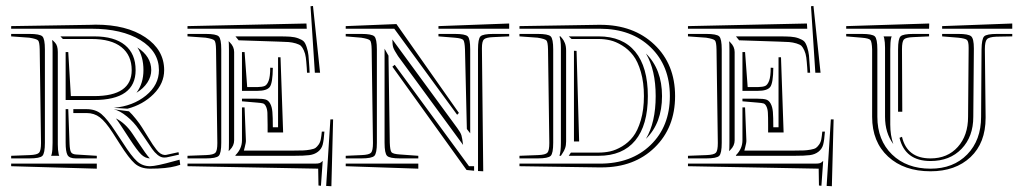

<svg xmlns="http://www.w3.org/2000/svg" viewBox="-20 -608 3448 647"><path d="M17.6 -56.6H306.2V-39.6L17.6 -47.9ZM296.4 -271H201.2V-432.6H210L218.8 -284.2H297.4Q423.8 -284.2 423.8 -371.6Q423.8 -421.4 389.4 -449Q355 -476.6 288.6 -476.6H191.9L183.6 -485.4H297.4Q365.2 -485.4 401.1 -456.1Q437 -426.8 437 -371.6Q437 -271 296.4 -271ZM214.4 -122.6Q215.3 -102.5 219.2 -95.5Q223.1 -88.4 235.8 -87.4L306.2 -83V-74.2H235.8Q213.4 -74.2 207.3 -85.9Q201.2 -97.7 201.2 -127V-240.2H210ZM17.6 -485.4V-493.7H78.6Q114.3 -493.7 122.8 -485.4Q131.3 -477.1 131.3 -441.4V-127Q131.3 -91.3 122.8 -82.8Q114.3 -74.2 78.6 -74.2H17.6V-83L80.6 -85.4Q105.5 -86.4 111.8 -93.5Q118.2 -100.6 118.2 -126L113.8 -441.4Q113.3 -466.3 108.4 -471.7Q103.5 -477.1 78.6 -481ZM414.6 -232.9Q424.8 -223.6 438.2 -206.8Q451.7 -189.9 458.5 -178.7L473.1 -155.3Q475.6 -151.9 482.9 -139.6Q490.2 -127.4 494.9 -120.6Q499.5 -113.8 506.6 -104.5Q513.7 -95.2 520.5 -90.8Q527.3 -86.4 533.7 -85.9H539.1L581.5 -95.2L583 -86.9L565.9 -83L541 -77.6Q538.6 -77.1 533.2 -77.1Q522 -77.1 511.2 -85.9Q500.5 -94.7 492.7 -106Q484.9 -117.2 464.4 -147.9L448.2 -171.4Q431.6 -196.3 407.5 -215.8Q383.3 -235.4 363.3 -239.7ZM409.7 -241.7 363.3 -244.6Q428.2 -250.5 471.9 -286.1Q515.6 -321.8 515.6 -371.6Q515.6 -434.6 453.1 -472.9Q390.6 -511.2 288.6 -511.2H17.6V-520L287.6 -524.4Q290.5 -524.4 295.4 -524.7Q300.3 -524.9 302.7 -524.9Q406.2 -524.9 469.7 -482.4Q533.2 -439.9 533.2 -371.6Q533.2 -326.7 497.6 -291Q461.9 -255.4 409.7 -241.7ZM585 -69.8 587.4 -52.7 572.8 -48.3Q541 -39.6 485.8 -39.6Q454.1 -39.6 434.3 -56.9Q414.6 -74.2 383.8 -123L359.4 -161.1Q335.4 -198.2 316.4 -212.6Q297.4 -227.1 271.5 -227.1H227.1V-240.2H271.5Q302.2 -240.2 322 -223.4Q341.8 -206.5 369.1 -164.6L394 -127Q423.3 -81.1 441.7 -64.5Q460 -47.9 485.8 -47.9Q505.9 -47.9 568.4 -65.4ZM484.9 -74.2Q469.2 -74.7 455.8 -87.6Q442.4 -100.6 416 -141.1L391.1 -179.2Q387.2 -185.5 379.4 -196.8Q371.6 -208 370.6 -209Q402.8 -192.9 426.8 -156.7L442.4 -133.3Q473.1 -86.4 484.9 -74.2ZM439.9 -295.4Q463.4 -327.1 463.4 -371.6Q463.4 -417 442.9 -448.2Q489.7 -417.5 489.7 -371.6Q489.7 -350.1 476.6 -329.8Q463.4 -309.6 439.9 -295.4ZM155.8 -472.2 157.2 -472.7 165 -464.8Q174.8 -455.1 174.8 -432.6V-127V-121.1Q174.8 -102.5 177.7 -88.9Q177.7 -87.9 178.5 -85.9Q179.2 -84 179.7 -83H152.3Q152.3 -84 153.3 -85.9Q154.3 -87.9 154.3 -88.9Q157.2 -100.6 157.2 -127V-441.4Q157.2 -462.9 155.8 -472.2Z M804.2 -432.6 813 -314.5H846.7Q864.3 -314.9 872.1 -318.4Q879.9 -321.8 885.3 -335.9Q890.6 -350.1 890.6 -379.9L899.4 -379.4Q898.9 -328.6 889.2 -315.2Q879.4 -301.8 846.7 -301.8H795.4V-432.6ZM1041 -362.8 1026.4 -586.9 1034.7 -587.9 1058.6 -362.8ZM1023.4 -362.8H1014.6L1013.7 -379.4Q1012.2 -401.4 1010.5 -414.3Q1008.8 -427.2 1003.9 -438Q999 -448.7 994.1 -453.4Q989.3 -458 977.1 -461.7Q964.8 -465.3 952.6 -466.3Q940.4 -467.3 917.5 -467.8L784.2 -472.2L773.4 -485.4H917.5Q942.9 -485.4 957.8 -484.4Q972.7 -483.4 985.1 -478.8Q997.6 -474.1 1003.2 -468.8Q1008.8 -463.4 1013.4 -449.2Q1018.1 -435.1 1019.5 -421.1Q1021 -407.2 1022.5 -380.4ZM1012.7 -528.8 1013.7 -511.2H611.8V-520ZM795.4 -246.1H804.2L808.6 -135.3Q809.1 -127.9 804.7 -111.8L801.8 -100.6H970.2Q991.7 -100.6 1002.4 -101.1Q1013.2 -101.6 1025.6 -103.8Q1038.1 -106 1043.2 -109.6Q1048.3 -113.3 1053.7 -120.8Q1059.1 -128.4 1061 -138.7Q1063 -148.9 1064.5 -164.6H1073.2Q1071.3 -135.3 1067.4 -120.6Q1063.5 -106 1051.5 -96.7Q1039.6 -87.4 1022.2 -85.2Q1004.9 -83 970.2 -83H773.4V-85Q795.4 -106.9 795.4 -135.3ZM846.7 -262.2 795.4 -266.6V-275.4H846.7Q865.2 -275.4 874.8 -272.7Q884.3 -270 890.4 -259Q896.5 -248 897.9 -230.7Q899.4 -213.4 899.4 -179.2H917V-415H925.3L934.1 -161.6H881.8V-179.2V-187Q881.8 -214.8 881.1 -227.8Q880.4 -240.7 876.2 -249.3Q872.1 -257.8 866.2 -259.5Q860.4 -261.2 846.7 -262.2ZM1061.5 18.1 1053.2 17.1 1052.2 -39.6 611.8 -47.9V-56.6H1040.5Q1051.8 -56.6 1056.9 -58.3Q1062 -60.1 1066.9 -65.4H1067.4ZM1079.1 18.6 1093.3 -205.6H1102.5L1096.7 19.5ZM611.8 -485.4V-493.7H672.9Q708.5 -493.7 717 -485.4Q725.6 -477.1 725.6 -441.4V-127Q725.6 -91.3 717 -82.8Q708.5 -74.2 672.9 -74.2H611.8V-83L674.8 -85.4Q699.7 -86.4 706.1 -93.5Q712.4 -100.6 712.4 -126L708 -441.4Q707.5 -466.3 702.6 -471.7Q697.8 -477.1 672.9 -481ZM769 -135.3Q769 -117.2 754.9 -103L750.5 -98.6Q751.5 -105 751.5 -127V-441.4Q751.5 -461.9 750.5 -469.2L754.9 -464.8Q769 -450.7 769 -432.6Z M1577.6 -32.7 1552.2 -35.2 1302.2 -383.3 1310.1 -389.6 1560.5 -47.9H1577.6ZM1590.8 -31.7V-441.4Q1590.8 -477.1 1599.1 -485.4Q1607.4 -493.7 1643.1 -493.7H1695.8V-485.4L1641.6 -482.9Q1617.7 -481.9 1610.8 -475.3Q1604 -468.8 1604 -446.3V-442.4L1608.4 -30.8ZM1695.8 -528.8V-511.2H1457.5V-520ZM1553.2 -173.3 1546.9 -441.4Q1545.9 -467.3 1541.3 -473.1Q1536.6 -479 1512.2 -481L1457.5 -485.4V-493.7H1512.2Q1547.9 -493.7 1556.2 -485.4Q1564.5 -477.1 1564.5 -441.4V-158.7ZM1275.9 -443.8 1289.1 -420.4 1293.5 -127Q1294.4 -101.1 1299.3 -95Q1304.2 -88.9 1328.6 -87.4L1389.6 -83V-74.2H1328.6Q1293 -74.2 1284.4 -82.8Q1275.9 -91.3 1275.9 -127ZM1389.6 -56.6V-39.6L1145 -47.9V-56.6ZM1145 -485.4V-493.7H1197.3Q1232.9 -493.7 1241.5 -485.4Q1250 -477.1 1250 -441.4V-127Q1250 -91.3 1241.5 -82.8Q1232.9 -74.2 1197.3 -74.2H1145V-83L1199.2 -85.4Q1224.1 -86.4 1230.5 -93.5Q1236.8 -100.6 1236.8 -126L1232.4 -441.4Q1231.9 -466.3 1227.1 -471.7Q1222.2 -477.1 1197.3 -481ZM1526.4 -227.5 1520.5 -221.2 1308.6 -511.2H1145V-520L1315.9 -526.9ZM1302.2 -475.1 1521 -176.3Q1532.2 -161.1 1534.9 -152.1Q1537.6 -143.1 1540.5 -119.6L1321.3 -418.9Q1308.1 -439 1305.2 -448Q1302.2 -457 1302.2 -475.1Z M1730.5 -485.4V-493.7H1791.5Q1827.1 -493.7 1835.7 -485.4Q1844.2 -477.1 1844.2 -441.4V-127Q1844.2 -91.3 1835.7 -82.8Q1827.1 -74.2 1791.5 -74.2H1730.5V-83L1793.5 -85.4Q1818.4 -86.4 1824.7 -93.5Q1831.1 -100.6 1831.1 -126L1826.7 -441.4Q1826.2 -466.3 1821.3 -471.7Q1816.4 -477.1 1791.5 -481ZM1922.9 -436.5 1931.6 -131.3H1914.1V-437ZM1896.5 -485.4H1997.1Q2078.1 -485.4 2120.6 -433.8Q2163.1 -382.3 2163.1 -284.2Q2163.1 -186 2120.6 -134.5Q2078.1 -83 1997.1 -83H1896.5L1903.8 -93.8H1997.1Q2017.1 -93.8 2036.1 -97.9Q2055.2 -102.1 2076.4 -114.7Q2097.7 -127.4 2113.3 -147.5Q2128.9 -167.5 2139.4 -202.9Q2149.9 -238.3 2149.9 -284.2Q2149.9 -330.1 2139.6 -365.5Q2129.4 -400.9 2113.5 -421.4Q2097.7 -441.9 2076.4 -454.8Q2055.2 -467.8 2036.1 -472.2Q2017.1 -476.6 1997.1 -476.6H1906.2ZM1730.5 -47.9V-56.6H2001.5Q2107.4 -56.6 2172.4 -119.4Q2237.3 -182.1 2237.3 -284.2Q2237.3 -386.2 2172.4 -448.7Q2107.4 -511.2 2001.5 -511.2H1730.5V-520L1997.1 -524.4H2002.9Q2114.7 -524.4 2184.8 -458Q2254.9 -391.6 2254.9 -284.2Q2254.9 -177.7 2186 -110.8Q2117.2 -43.9 2007.3 -43.9H1997.1ZM2156.7 -140.1Q2189.5 -195.8 2189.5 -284.2Q2189.5 -372.1 2156.7 -427.7Q2210.9 -374.5 2210.9 -284.2Q2210.9 -193.4 2156.7 -140.1ZM1869.1 -485.4Q1869.6 -483.9 1874.5 -478.5Q1879.4 -473.1 1883.5 -462.9Q1887.7 -452.6 1887.7 -437V-131.3Q1887.7 -118.2 1884.3 -108.6Q1880.9 -99.1 1876 -92.3Q1871.1 -85.4 1870.1 -83H1865.2Q1870.1 -97.7 1870.1 -127V-441.4V-447.3Q1870.1 -471.7 1865.2 -485.4Z M2490.7 -432.6 2499.5 -314.5H2533.2Q2550.8 -314.9 2558.6 -318.4Q2566.4 -321.8 2571.8 -335.9Q2577.1 -350.1 2577.1 -379.9L2585.9 -379.4Q2585.4 -328.6 2575.7 -315.2Q2565.9 -301.8 2533.2 -301.8H2481.9V-432.6ZM2727.5 -362.8 2712.9 -586.9 2721.2 -587.9 2745.1 -362.8ZM2710 -362.8H2701.2L2700.2 -379.4Q2698.7 -401.4 2697 -414.3Q2695.3 -427.2 2690.4 -438Q2685.5 -448.7 2680.7 -453.4Q2675.8 -458 2663.6 -461.7Q2651.4 -465.3 2639.2 -466.3Q2627 -467.3 2604 -467.8L2470.7 -472.2L2460 -485.4H2604Q2629.4 -485.4 2644.3 -484.4Q2659.2 -483.4 2671.6 -478.8Q2684.1 -474.1 2689.7 -468.8Q2695.3 -463.4 2700 -449.2Q2704.6 -435.1 2706.1 -421.1Q2707.5 -407.2 2709 -380.4ZM2699.2 -528.8 2700.2 -511.2H2298.3V-520ZM2481.9 -246.1H2490.7L2495.1 -135.3Q2495.6 -127.9 2491.2 -111.8L2488.3 -100.6H2656.7Q2678.2 -100.6 2689 -101.1Q2699.7 -101.6 2712.2 -103.8Q2724.6 -106 2729.7 -109.6Q2734.9 -113.3 2740.2 -120.8Q2745.6 -128.4 2747.6 -138.7Q2749.5 -148.9 2751 -164.6H2759.8Q2757.8 -135.3 2753.9 -120.6Q2750 -106 2738 -96.7Q2726.1 -87.4 2708.7 -85.2Q2691.4 -83 2656.7 -83H2460V-85Q2481.9 -106.9 2481.9 -135.3ZM2533.2 -262.2 2481.9 -266.6V-275.4H2533.2Q2551.8 -275.4 2561.3 -272.7Q2570.8 -270 2576.9 -259Q2583 -248 2584.5 -230.7Q2585.9 -213.4 2585.9 -179.2H2603.5V-415H2611.8L2620.6 -161.6H2568.4V-179.2V-187Q2568.4 -214.8 2567.6 -227.8Q2566.9 -240.7 2562.7 -249.3Q2558.6 -257.8 2552.7 -259.5Q2546.9 -261.2 2533.2 -262.2ZM2748 18.1 2739.7 17.1 2738.8 -39.6 2298.3 -47.9V-56.6H2727.1Q2738.3 -56.6 2743.4 -58.3Q2748.5 -60.1 2753.4 -65.4H2753.9ZM2765.6 18.6 2779.8 -205.6H2789.1L2783.2 19.5ZM2298.3 -485.4V-493.7H2359.4Q2395 -493.7 2403.6 -485.4Q2412.1 -477.1 2412.1 -441.4V-127Q2412.1 -91.3 2403.6 -82.8Q2395 -74.2 2359.4 -74.2H2298.3V-83L2361.3 -85.4Q2386.2 -86.4 2392.6 -93.5Q2398.9 -100.6 2398.9 -126L2394.5 -441.4Q2394 -466.3 2389.2 -471.7Q2384.3 -477.1 2359.4 -481ZM2455.6 -135.3Q2455.6 -117.2 2441.4 -103L2437 -98.6Q2438 -105 2438 -127V-441.4Q2438 -461.9 2437 -469.2L2441.4 -464.8Q2455.6 -450.7 2455.6 -432.6Z M3011.2 -143.6 3019.5 -147Q3036.6 -74.2 3115.7 -74.2Q3172.9 -74.2 3207.5 -112.8Q3242.2 -151.4 3242.2 -214.4L3244.1 -440.9V-447.3Q3244.1 -468.3 3238.5 -473.4Q3232.9 -478.5 3209 -481L3154.8 -485.4V-493.7H3209Q3243.7 -493.7 3252.7 -485.6Q3261.7 -477.5 3261.7 -445.3V-440.9L3259.8 -214.4Q3259.8 -147.5 3220.2 -106.4Q3180.7 -65.4 3115.7 -65.4Q3029.8 -65.4 3011.2 -143.6ZM2984.9 -485.4Q2984.4 -484.4 2983.6 -482.4Q2982.9 -480.5 2982.9 -479.5Q2980 -467.8 2980 -441.4V-188Q2980 -152.3 2990.2 -122.6Q2962.4 -160.2 2962.4 -214.4V-441.4V-447.3Q2962.4 -465.8 2959.5 -479.5Q2959.5 -480.5 2958.5 -482.4Q2957.5 -484.4 2957.5 -485.4ZM3391.1 -528.8V-511.2H3154.8V-520ZM3020.5 -231.4H3006.3V-441.4Q3006.3 -477.1 3014.6 -485.4Q3022.9 -493.7 3058.6 -493.7H3110.8V-485.4L3057.1 -482.9Q3032.2 -481.9 3025.9 -474.9Q3019.5 -467.8 3019.5 -442.4ZM3111.3 -528.8 3110.8 -511.2H2831.5V-520ZM2936.5 -441.4V-214.4Q2936.5 -135.7 2985.8 -87.6Q3035.2 -39.6 3115.7 -39.6Q3192.4 -39.6 3239.3 -87.6Q3286.1 -135.7 3286.1 -214.4L3287.6 -441.4Q3288.1 -477.1 3296.4 -485.4Q3304.7 -493.7 3340.3 -493.7H3391.1V-485.4L3337.4 -484.4Q3312.5 -483.4 3305.7 -475.6Q3298.8 -467.8 3298.8 -442.4L3301.3 -214.4V-210.9Q3301.3 -126.5 3250.5 -78.6Q3199.7 -30.8 3115.7 -30.8Q3026.4 -30.8 2972.7 -80.3Q2918.9 -129.9 2918.9 -214.4V-441.4Q2918 -467.3 2913.1 -473.1Q2908.2 -479 2883.8 -481L2831.5 -485.4V-493.7H2883.8Q2919.4 -493.7 2928 -485.4Q2936.5 -477.1 2936.5 -441.4Z"/></svg>

Font: FoglihtenNo03
Style: Regular
Weight: 500
Version: Version 0.59